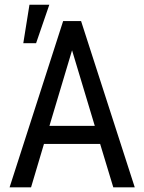

<svg xmlns="http://www.w3.org/2000/svg" viewBox="-20 -801 616 821"><path d="M408.2 -185.5H168L112.8 0H21L250 -710.9H326.7L556.2 0H464.4ZM191.4 -262.7H385.3L288.1 -585.9ZM106 -780.8H190.9L134.3 -616.2H79.6Z"/></svg>

Font: Roboto Condensed
Style: Regular
Weight: 400
Designer: Google
Version: Version 2.001047; 2015